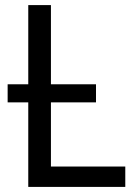

<svg xmlns="http://www.w3.org/2000/svg" viewBox="-20 -734 536 754"><path d="M10 -332V-403H357V-332ZM91 0V-714H180V-80H472V0Z"/></svg>

Font: Noto Sans Display
Style: Regular
Weight: 400
Designer: Monotype Design Team
Foundry: Monotype Imaging Inc.
Version: Version 2.003